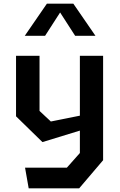

<svg xmlns="http://www.w3.org/2000/svg" viewBox="-20 -834 660 1054"><path d="M137.5 200H414.5L546 45.5V-527.5H418.5V-199L259 -167L197 -225V-527.5H68V-195.5L213 -54L418.5 -117V6L347 86.5H117.5ZM116 -637.5H227.5L310 -765.5L392.5 -637.5H504L382.5 -814H237.5Z"/></svg>

Font: Monaspace Krypton SemiBold
Style: Regular
Weight: 600
Designer: Riley Cran & the Lettermatic Team
Foundry: Lettermatic
Version: Version 1.200 (Monaspace Krypton)